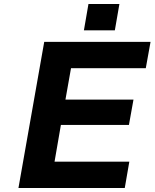

<svg xmlns="http://www.w3.org/2000/svg" viewBox="-20 -948 779 968"><path d="M403 -795 426 -928H582L559 -795ZM73 0 203 -737H739L715 -604H338L310 -446H653L630 -318H287L255 -133H632L609 0Z"/></svg>

Font: Tomorrow SemiBold
Style: Italic
Weight: 600
Italic angle: -10°
Designer: Tony de Marco, Monica Rizzolli
Foundry: Just in Type
Version: Version 2.002